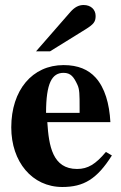

<svg xmlns="http://www.w3.org/2000/svg" viewBox="-20 -733 484 767"><path d="M124 -528H180L322 -616C354 -636 362 -646 362 -669C362 -695 343 -713 314 -713C294 -713 278 -704 261 -685ZM403 -126C362 -77 331 -58 288 -58C190 -58 175 -150 169 -245H421C417 -319 399 -382 362 -423C333 -455 292 -473 234 -473C109 -473 25 -373 25 -224C25 -87 108 14 229 14C314 14 367 -17 427 -112ZM298 -282H164C164 -402 188 -442 234 -442C263 -442 275 -425 289 -395C298 -376 298 -355 298 -303Z"/></svg>

Font: STIXGeneral
Style: Bold
Weight: 700
Designer: MicroPress Inc., with final additions and corrections provided by Coen Hoffman, Elsevier (retired)
Version: Version 1.1.0